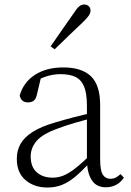

<svg xmlns="http://www.w3.org/2000/svg" viewBox="-20 -823 586 857"><path d="M191 14Q133 14 94 -19Q55 -52 55 -114Q55 -151 71.5 -180.5Q88 -210 125.5 -234Q163 -258 225 -276Q268 -289 312.5 -300.5Q357 -312 397 -321V-297Q357 -287 315.5 -275Q274 -263 237 -249Q170 -225 143.5 -194Q117 -163 117 -125Q117 -78 144 -54Q171 -30 215 -30Q240 -30 263.5 -39.5Q287 -49 316.5 -72Q346 -95 386 -134L392 -89H373Q341 -55 313 -32Q285 -9 256 2.5Q227 14 191 14ZM453 13Q411 13 390.5 -17.5Q370 -48 368 -102V-106V-350Q368 -407 355 -437.5Q342 -468 316 -480Q290 -492 250 -492Q220 -492 190 -483Q160 -474 128 -454L164 -482L145 -402Q141 -382 131 -374Q121 -366 105 -366Q74 -366 68 -397Q85 -456 136 -489Q187 -522 263 -522Q345 -522 386 -482.5Q427 -443 427 -354V-113Q427 -61 439 -43Q451 -25 473 -25Q486 -25 496 -30Q506 -35 518 -46L533 -30Q518 -8 497.5 2.5Q477 13 453 13ZM206 -616Q233 -655 259 -692.5Q285 -730 309 -764Q323 -786 333.5 -794.5Q344 -803 356 -803Q367 -803 375.5 -796Q384 -789 384 -775Q384 -765 376 -753Q368 -741 348 -722Q320 -696 288.5 -665.5Q257 -635 224 -603Z"/></svg>

Font: Noto Serif TC ExtraLight ExtraLight
Style: Regular
Weight: 250
Version: Version 2.003-H1;hotconv 1.1.1;makeotfexe 2.6.0